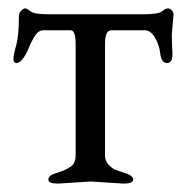

<svg xmlns="http://www.w3.org/2000/svg" viewBox="-20 -434 443 457"><path d="M274 3 196 -2 118 3Q95 3 95 -6.5Q95 -16 112 -21.5Q129 -27 133.5 -29Q138 -31 146 -36Q160 -43 160 -65V-330Q160 -362 148 -362H84Q72 -362 64 -350Q56 -338 48.5 -320Q41 -302 33.5 -293Q26 -284 19 -284Q12 -284 12 -293.5Q12 -303 18.5 -326Q25 -349 25 -396Q25 -403 30.5 -408.5Q36 -414 40 -414Q44 -414 52.5 -407Q61 -400 98 -400H320Q357 -400 365.5 -407Q374 -414 379.5 -414Q385 -414 389 -409.5Q393 -405 393 -399L389 -352Q389 -334 390 -316Q393 -284 378 -284Q364 -284 361.5 -306Q359 -328 348.5 -345Q338 -362 325 -362H245Q230 -362 230 -330V-64Q230 -51 238 -42.5Q246 -34 252.5 -31Q259 -28 278 -22Q297 -16 297 -6.5Q297 3 274 3Z"/></svg>

Font: EB Garamond
Style: Regular
Weight: 400
Version: Version 0.012